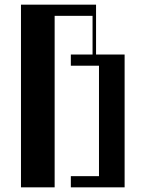

<svg xmlns="http://www.w3.org/2000/svg" viewBox="-20 -804 637 824"><path d="M70 -784H392.2V-570H514.8V0H284V-48H404.8V-522H284V-570H377.2V-736H214.5V0H70Z"/></svg>

Font: Facade Sud
Style: Regular
Weight: 100
Designer: Éléonore Fines
Foundry: Velvetyne Type Foundry
Version: Version 1.001;Glyphs 3.2 (3202)